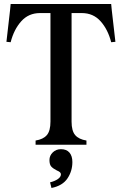

<svg xmlns="http://www.w3.org/2000/svg" viewBox="-20 -720 606 955"><path d="M157 0V-21Q195 -27 213 -48Q231 -69 231 -115V-700H336V-115Q336 -69 354 -48Q372 -27 410 -21V0H322H245ZM33 -510 12 -512 30 -669 33 -700H533L536 -669L554 -512L533 -510Q517 -573 480.5 -614Q444 -655 387 -655H179Q122 -655 85.5 -614Q49 -573 33 -510ZM283 147Q283 141 278 136.5Q273 132 263 128Q245 119 235.5 109Q226 99 226 76Q226 54 242.5 38Q259 22 283 22Q311 22 325.5 39Q340 56 340 86Q340 131 315.5 167.5Q291 204 236 215L229 187Q253 181 268 170.5Q283 160 283 147Z"/></svg>

Font: RL Madena Variable
Style: Regular
Weight: 400
Designer: I Kadek Wantara Putra
Foundry: Roughlines ID
Version: Version 1.000;Glyphs 3.1.2 (3151)